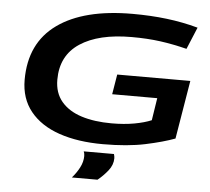

<svg xmlns="http://www.w3.org/2000/svg" viewBox="-60 -774 1141 1044"><g transform="rotate(5 511.0 -252.5)"><path d="M522 10Q385 10 283 -25Q181 -60 124.5 -130Q68 -200 68 -302Q68 -503 212.5 -606.5Q357 -710 622 -710Q721 -710 808.5 -699.5Q896 -689 980 -666L930 -546Q854 -565 784 -574.5Q714 -584 628 -584Q448 -584 346.5 -517Q245 -450 245 -318Q245 -246 284.5 -199Q324 -152 394.5 -129.5Q465 -107 559 -107Q628 -107 683 -117Q738 -127 776 -143L795 -265H549L567 -374H966L913 -55Q849 -31 752.5 -10.5Q656 10 522 10ZM422 58H587Q591 71 591 81Q591 117 566 148.5Q541 180 510 205H370Q394 178 410.5 146.5Q427 115 427 83Q427 69 422 58Z"/></g></svg>

Font: Georama ExtraExtended SemiBold
Style: Italic
Weight: 600
Width: 8
Italic angle: -9°
Designer: Jean-Baptiste Levee
Foundry: Production Type
Version: Version 1.000